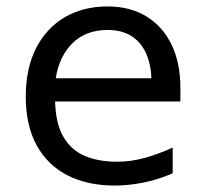

<svg xmlns="http://www.w3.org/2000/svg" viewBox="-20 -566 640 596"><path d="M337 10Q251 10 189 -22Q127 -54 93.5 -115.5Q60 -177 60 -266Q60 -354 92 -416.5Q124 -479 181 -512.5Q238 -546 314 -546Q384 -546 434.5 -515Q485 -484 512.5 -427.5Q540 -371 540 -292V-251H151Q153 -181 177.5 -140Q202 -99 244.5 -81.5Q287 -64 343 -64Q387 -64 430 -76Q473 -88 516 -108V-28Q470 -8 424 1Q378 10 337 10ZM450 -323Q448 -370 432 -403.5Q416 -437 386.5 -455Q357 -473 314 -473Q247 -473 205.5 -432.5Q164 -392 153 -323Z"/></svg>

Font: Noto Sans Mono
Style: Regular
Weight: 400
Designer: Monotype Design Team
Foundry: Monotype Imaging Inc.
Version: Version 2.014